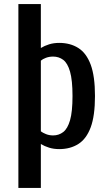

<svg xmlns="http://www.w3.org/2000/svg" viewBox="-20 -720 527 940"><path d="M70 200V-700H180V-485Q198 -496 220.5 -503Q243 -510 270 -510Q324 -510 363.5 -485Q403 -460 424 -403.5Q445 -347 445 -250Q445 -153 424 -96.5Q403 -40 363.5 -15Q324 10 270 10Q243 10 220.5 3Q198 -4 180 -15V200ZM240 -57Q268 -57 289.5 -73.5Q311 -90 323 -131.5Q335 -173 335 -250Q335 -327 323 -369Q311 -411 289.5 -427Q268 -443 240 -443Q221 -443 205 -437Q189 -431 180 -423V-77Q189 -70 205 -63.5Q221 -57 240 -57Z"/></svg>

Font: Cuprum SemiBold
Style: Regular
Weight: 600
Designer: Jovanny Lemonad
Foundry: Jovanny Lemonad
Version: Version 3.000